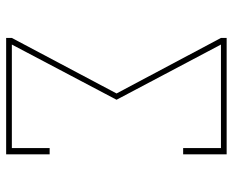

<svg xmlns="http://www.w3.org/2000/svg" viewBox="-88 -688 775 640"><g transform="rotate(90 300.0 -367.5)"><path d="M106 0V-19L291 -368L106 -716V-735H494V-590H473V-716H128L312 -368L128 -19H473V-145H494V0Z"/></g></svg>

Font: Iosevka Curly Slab ThEx
Style: Regular
Weight: 100
Width: 7
Monospace: yes
Designer: Belleve Invis
Foundry: Belleve Invis
Version: Version 11.1.0; ttfautohint (v1.8.3)